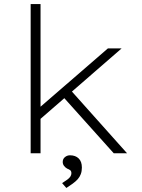

<svg xmlns="http://www.w3.org/2000/svg" viewBox="-20 -760 704 952"><path d="M171 -162 173 -224 515 -520H583ZM132 0V-740H181V0ZM544 0 283 -291 317 -328 610 0ZM309 172 288 148Q304 138 314.5 130Q325 122 329.5 114.5Q334 107 334 99Q334 88 327.5 83.5Q321 79 313 76Q304 71 297.5 62.5Q291 54 291 43Q291 28 302 19Q313 10 327 10Q354 10 370 25.5Q386 41 386 71Q386 89 380.5 103.5Q375 118 365 129Q355 140 340.5 150.5Q326 161 309 172Z"/></svg>

Font: Lexend Exa ExtraLight
Style: Regular
Weight: 250
Designer: Bonnie Shaver-Troup, Thomas Jockin
Foundry: Lexend
Version: Version 1.007